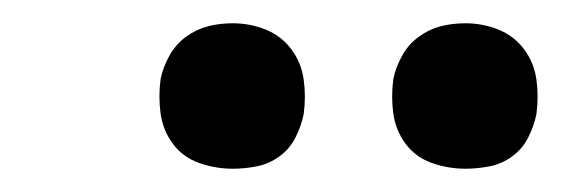

<svg xmlns="http://www.w3.org/2000/svg" viewBox="-20 -753 490 165"><path d="M380 -608Q365 -608 351 -613Q337 -618 328.5 -629.5Q320 -641 318 -655.5Q316 -670 318 -685Q320 -695 325.5 -705Q331 -715 340 -721.5Q349 -728 359 -730.5Q369 -733 380 -733Q395 -733 408.5 -727.5Q422 -722 430.5 -710.5Q439 -699 441 -684.5Q443 -670 441 -655Q439 -645 434 -635Q429 -625 420 -618.5Q411 -612 400.5 -610Q390 -608 380 -608ZM180 -608Q165 -608 151 -613Q137 -618 128.5 -629.5Q120 -641 118 -655.5Q116 -670 118 -685Q120 -695 125.5 -705Q131 -715 140 -721.5Q149 -728 159 -730.5Q169 -733 180 -733Q195 -733 208.5 -727.5Q222 -722 230.5 -710.5Q239 -699 241 -684.5Q243 -670 241 -655Q239 -645 234 -635Q229 -625 220 -618.5Q211 -612 200.5 -610Q190 -608 180 -608Z"/></svg>

Font: Iosevka Etoile Oblique
Style: Regular
Weight: 400
Italic angle: -9°
Designer: Belleve Invis
Foundry: Belleve Invis
Version: Version 15.5.2; ttfautohint (v1.8.4)